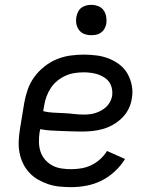

<svg xmlns="http://www.w3.org/2000/svg" viewBox="-20 -763 640 791"><path d="M273 8Q249 8 224.5 5.5Q200 3 178 -4.5Q156 -12 136 -23.5Q116 -35 100.5 -52Q85 -69 75 -89.5Q65 -110 60.5 -133.5Q56 -157 57 -181Q58 -205 62 -230L80 -340Q85 -368 94.5 -395Q104 -422 121.5 -446Q139 -470 163 -489Q187 -508 214 -519Q241 -530 269 -534Q297 -538 325 -538Q352 -538 378.5 -534.5Q405 -531 429 -521.5Q453 -512 473 -496.5Q493 -481 505.5 -459Q518 -437 523 -410.5Q528 -384 523 -357Q520 -335 509.5 -314Q499 -293 482 -276.5Q465 -260 444.5 -248.5Q424 -237 402 -231Q380 -225 358 -223Q336 -221 314 -221Q293 -221 271.5 -222Q250 -223 229 -223.5Q208 -224 187 -225.5Q166 -227 146 -231L143 -218Q140 -197 140.5 -176.5Q141 -156 147 -138Q153 -120 166 -105Q179 -90 196 -81Q213 -72 233 -69Q253 -66 273 -66Q294 -66 315 -69.5Q336 -73 356 -82.5Q376 -92 392.5 -107Q409 -122 421 -141L495 -108Q478 -80 452.5 -56.5Q427 -33 397.5 -18.5Q368 -4 336 2Q304 8 273 8ZM326 -291Q338 -291 350.5 -292.5Q363 -294 375 -298Q387 -302 398.5 -308.5Q410 -315 419 -324Q428 -333 434 -344.5Q440 -356 442 -368Q444 -383 441 -398Q438 -413 430 -424.5Q422 -436 409.5 -444Q397 -452 383.5 -456.5Q370 -461 355 -463Q340 -465 325 -465Q306 -465 287 -462Q268 -459 250 -451Q232 -443 216 -430Q200 -417 189 -400Q178 -383 171.5 -365Q165 -347 162 -328L158 -305Q178 -300 199 -299Q220 -298 241.5 -297Q263 -296 284 -293.5Q305 -291 326 -291ZM356 -618Q341 -618 327.5 -623Q314 -628 305.5 -639.5Q297 -651 294.5 -665.5Q292 -680 295 -695Q297 -705 302 -715Q307 -725 316 -731.5Q325 -738 335.5 -740.5Q346 -743 356 -743Q371 -743 385 -737.5Q399 -732 407 -720.5Q415 -709 417.5 -694.5Q420 -680 418 -665Q416 -655 410.5 -645Q405 -635 396 -628.5Q387 -622 376.5 -620Q366 -618 356 -618Z"/></svg>

Font: Iosevka Curly Extended
Style: Italic
Weight: 400
Width: 7
Italic angle: -9°
Monospace: yes
Designer: Belleve Invis
Foundry: Belleve Invis
Version: Version 11.1.0; ttfautohint (v1.8.3)